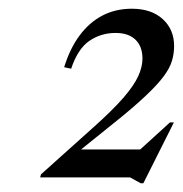

<svg xmlns="http://www.w3.org/2000/svg" viewBox="-20 -722 419 440"><path d="M269.5 -350.5 369.5 -441.5H378.5L308.5 -302H302.5L278 -315.5H72L74 -322.5L195.5 -431.5Q238.5 -470 262.8 -498Q287 -526 296.8 -547.5Q306.5 -569 306.5 -587.5Q306.5 -615.5 290.5 -631Q274.5 -646.5 245 -646.5Q211.5 -646.5 185 -628.5Q158.5 -610.5 143 -564.5L127 -568Q140.5 -611.5 162.8 -641.2Q185 -671 215 -686.5Q245 -702 282 -702Q327 -702 353 -678.2Q379 -654.5 379 -616.5Q379 -599.5 374.2 -583Q369.5 -566.5 355.2 -547.2Q341 -528 313.2 -501.8Q285.5 -475.5 238.5 -438L144 -362L148.5 -379.5H329Z"/></svg>

Font: Newsreader 48pt
Style: Italic
Weight: 400
Italic angle: -17°
Version: Version 1.003